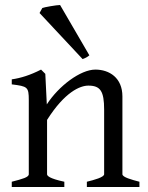

<svg xmlns="http://www.w3.org/2000/svg" viewBox="-20 -747 591 767"><path d="M469 -51V-362C469 -436 417 -469 361 -469C301 -469 214 -403 167 -330L161 -452L144 -469C101 -447 63 -435 27 -430V-410C90 -402 95 -400 95 -347V-51C95 -39 70 -32 27 -21V0H237V-21C176 -34 168 -45 168 -51V-268C239 -380 300 -405 333 -405C381 -405 396 -383 396 -309V-51C396 -39 356 -28 327 -21V0H537V-21C506 -29 469 -39 469 -51ZM337 -526 220 -727C206 -727 155 -718 149 -715L138 -695L310 -511C321 -515 329 -519 337 -526Z"/></svg>

Font: Temporarium
Style: Regular
Weight: 400
Version: Version 1.1